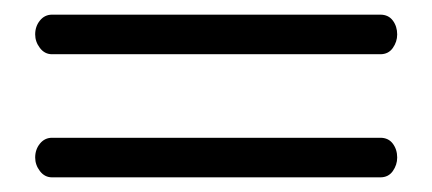

<svg xmlns="http://www.w3.org/2000/svg" viewBox="-20 -389 590 262"><path d="M51 -315Q41 -315 34.5 -323.5Q28 -332 28 -342Q28 -353 34.5 -361Q41 -369 51 -369H499Q510 -369 516 -361Q522 -353 522 -342Q522 -332 516 -323.5Q510 -315 499 -315ZM51 -147Q41 -147 34.5 -155.5Q28 -164 28 -174Q28 -185 34.5 -193Q41 -201 51 -201H499Q510 -201 516 -193Q522 -185 522 -174Q522 -164 516 -155.5Q510 -147 499 -147Z"/></svg>

Font: Alice
Style: Regular
Weight: 400
Designer: Ksenia Yerulevich
Foundry: Cyreal (http://www.cyreal.org/)
Version: Version 2.003; ttfautohint (v1.8.3)